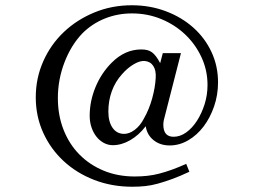

<svg xmlns="http://www.w3.org/2000/svg" viewBox="-20 -696 961 730"><path d="M700 -43Q664 -26 635 -15.5Q606 -5 581 2Q556 9 532.5 11.5Q509 14 483 14Q405 14 338 -12Q271 -38 221.5 -84Q172 -130 144 -192Q116 -254 116 -326Q116 -399 144.5 -463Q173 -527 222.5 -574Q272 -621 338.5 -648.5Q405 -676 481 -676Q550 -676 610 -653.5Q670 -631 714.5 -591.5Q759 -552 784 -498.5Q809 -445 809 -383Q809 -335 794 -291.5Q779 -248 754 -215Q729 -182 695.5 -162.5Q662 -143 625 -143Q589 -143 564 -163Q539 -183 534 -216Q508 -182 475 -163Q442 -144 409 -144Q391 -144 375 -152.5Q359 -161 347 -176Q335 -191 328 -211.5Q321 -232 321 -256Q321 -311 343 -364.5Q365 -418 405 -458Q455 -508 517 -508Q530 -508 540 -505.5Q550 -503 558 -497Q566 -491 573.5 -481Q581 -471 589 -456L599 -494H668L603 -240Q602 -235 601.5 -231Q601 -227 601 -222Q601 -176 640 -176Q665 -176 688 -192.5Q711 -209 729 -237Q747 -265 758 -300Q769 -335 769 -373Q769 -429 746 -478.5Q723 -528 684 -565Q645 -602 593 -623.5Q541 -645 482 -645Q427 -645 378.5 -625.5Q330 -606 293 -569Q250 -524 225 -458.5Q200 -393 200 -323Q200 -258 221.5 -203Q243 -148 282 -108.5Q321 -69 374.5 -47Q428 -25 492 -25Q517 -25 540 -27.5Q563 -30 586 -36Q609 -42 634 -51Q659 -60 688 -73ZM531 -464Q513 -466 489 -452Q465 -438 444 -414Q418 -385 405 -349Q392 -313 392 -272Q392 -233 408 -210Q424 -187 452 -187Q472 -187 492.5 -202.5Q513 -218 527 -245Q547 -280 558.5 -321.5Q570 -363 572 -399Q574 -428 563 -445Q552 -462 531 -464Z"/></svg>

Font: Klingon pIqaD vaHbo'
Style: Regular
Weight: 400
Width: 0
Designer: Mike Neff (qa'vaj)
Foundry: Mike Neff and Michael Everson
Version: Version 2.003